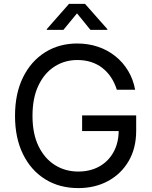

<svg xmlns="http://www.w3.org/2000/svg" viewBox="-20 -962 784 992"><path d="M384.3 9.8Q287.1 9.8 213.6 -35.9Q140.1 -81.5 98.9 -165.3Q57.6 -249 57.6 -363.3Q57.6 -478.5 98.9 -562.3Q140.1 -646 212.9 -691.7Q285.6 -737.3 378.9 -737.3Q436.5 -737.3 486.8 -720.2Q537.1 -703.1 576.7 -671.1Q616.2 -639.2 642.3 -595.5Q668.5 -551.8 678.2 -498.5H583.5Q572.3 -534.2 553.7 -562.3Q535.2 -590.3 509.3 -610.6Q483.4 -630.9 450.9 -641.4Q418.5 -651.9 379.4 -651.9Q314.5 -651.9 262 -618.4Q209.5 -585 178.7 -520.5Q147.9 -456.1 147.9 -363.3Q147.9 -271 179 -207Q210 -143.1 263.4 -109.4Q316.9 -75.7 384.3 -75.7Q445.8 -75.7 492.9 -101.8Q540 -127.9 566.7 -176.3Q593.3 -224.6 593.3 -289.6L621.1 -284.7H404.3V-365.7H683.6V-286.1Q683.6 -196.3 644.8 -129.9Q606 -63.5 538.6 -26.9Q471.2 9.8 384.3 9.8ZM307.6 -807.6H221.7V-811.5L336.4 -941.9H419.4L534.7 -811.5V-807.6H447.3L377.9 -893.1Z"/></svg>

Font: Inter 16pt
Style: Regular
Weight: 400
Version: Version 4.001;git-66647c0bb